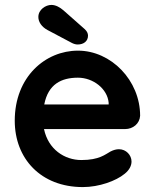

<svg xmlns="http://www.w3.org/2000/svg" viewBox="-20 -751 624 781"><path d="M487 -44C506 -59 515 -77 515 -94C515 -120 493 -144 464 -144C453 -144 442 -141 430 -135C408 -123 384 -100 311 -100C242 -100 176 -144 159 -226H489C521 -226 548 -248 550 -280C550 -424 432 -545 297 -545C165 -545 40 -439 40 -260C40 -106 146 10 317 10C383 10 452 -15 487 -44ZM297 -435C359 -435 417 -390 422 -333V-326H160C176 -409 230 -435 297 -435ZM338 -606C338 -615 334 -624 324 -633L238 -709C224 -721 207 -731 189 -731C166 -731 136 -712 136 -682C136 -662 149 -642 173 -629L273 -576C281 -572 289 -570 296 -570C321 -570 338 -584 338 -606Z"/></svg>

Font: Hotpoint
Style: Bold
Weight: 700
Designer: Andrew Paglinawan, Luciano Perondi, Riccardo Olocco
Foundry: CAST Cooperativa Anonima Servizi Tipografici
Version: Version 1.000;PS 2.1;hotconv 16.6.51;makeotf.lib2.5.65220